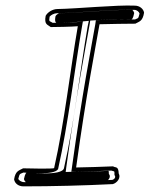

<svg xmlns="http://www.w3.org/2000/svg" viewBox="-20 -640 531 681"><path d="M30 -4C32 10 45 21 63 21C167 21 281 18 380 13C395 9 410 -9 401 -25C400 -52 390 -44 381 -50C340 -48 292 -47 250 -46C286 -307 319 -473 333 -554C353 -555 450 -556 460 -556C474 -564 486 -564 491 -595C489 -608 476 -620 458 -620C394 -623 252 -609 184 -608C167 -608 149 -597 142 -584C136 -552 149 -553 160 -544C173 -544 237 -545 256 -547C230 -397 208 -202 172 -44C171 -40 71 -43 62 -43C48 -35 35 -35 30 -4ZM45 -6C50 -26 50 -22 63 -28C78 -28 171 -17 186 -40C222 -200 245 -398 271 -547L274 -564L257 -562C241 -560 185 -559 167 -559C155 -567 153 -561 156 -581C161 -587 172 -593 182 -593C251 -594 393 -608 455 -605H456C466 -605 473 -598 475 -592C470 -572 471 -577 459 -571C436 -571 353 -570 334 -569L320 -568L318 -554C304 -473 271 -306 235 -45L233 -31H247C287 -32 337 -33 375 -35C381 -33 384 -32 385 -32C386 -31 386 -28 386 -22V-19L388 -16C390 -11 387 -5 379 -2C279 3 169 6 66 6C55 6 46 -1 45 -6ZM65 -5C66 0 69 4 72 6C166 6 270 3 363 -1C368 -6 372 -14 368 -20L367 -22L366 -24C366 -29 366 -32 365 -34C327 -32 285 -32 249 -31L213 -30L215 -46C251 -307 284 -473 298 -554L300 -567L331 -569C352 -570 412 -571 446 -571C448 -572 452 -573 456 -594C455 -598 452 -603 449 -605C394 -607 264 -595 189 -593C186 -591 180 -588 177 -583C173 -563 178 -560 180 -559C201 -559 245 -561 251 -562L295 -566L291 -547C265 -397 243 -202 207 -44C202 -14 75 -28 75 -28C73 -27 69 -25 65 -5Z"/></svg>

Font: Snowfall
Style: EcoObl
Weight: 400
Designer: Jasper
Foundry: Cannot Into Space Fonts
Version: Version 0.9